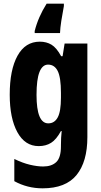

<svg xmlns="http://www.w3.org/2000/svg" viewBox="-20 -786 551 1046"><path d="M197 -559Q233 -559 260.5 -542.5Q288 -526 313 -480H321L332 -549H456V-39Q456 95 397 167.5Q338 240 212 240Q129 240 58 201V80Q103 102 143 111.5Q183 121 215 121Q261 121 286.5 97Q312 73 312 11V5Q312 -36 316 -72H312Q287 -26 258.5 -8Q230 10 191 10Q116 10 74.5 -66Q33 -142 33 -270Q33 -406 75.5 -482.5Q118 -559 197 -559ZM242 -434Q211 -434 195 -393.5Q179 -353 179 -269Q179 -114 243 -114Q277 -114 294.5 -146.5Q312 -179 312 -254V-280Q312 -364 294.5 -399Q277 -434 242 -434ZM328 -753Q320 -711 314 -672.5Q308 -634 307 -606H169V-617Q188 -693 234 -766H328Z"/></svg>

Font: Noto Sans Sinhala ExtraCondensed ExtraBold
Style: Regular
Weight: 800
Width: 2
Designer: Jelle Bosma - Monotype Design Team
Foundry: Monotype Imaging Inc.
Version: Version 2.006; ttfautohint (v1.8.4.7-5d5b)